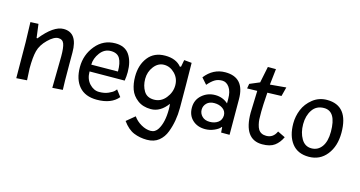

<svg xmlns="http://www.w3.org/2000/svg" viewBox="-84 -979 2923 1560"><g transform="rotate(15 1377.0 -199.0)"><path d="M138 -352Q241 -481 325 -481Q443 -481 443 -315V-217Q443 -52 446 -1L359 5Q363 -187 363 -260.5Q363 -334 351 -366Q339 -398 302.5 -398Q266 -398 217 -350Q168 -302 154 -248Q140 -194 140 -100L145 -1L56 5Q54 -240 54 -297L49 -465L116 -468L131 -353Z M912 -204 617 -202Q617 -138 653 -99.5Q689 -61 734 -61Q779 -61 811.5 -75.5Q844 -90 858 -104L871 -119L912 -65Q854 5 732 5Q634 5 583 -54Q532 -113 532 -216.5Q532 -320 596.5 -398.5Q661 -477 762 -477Q843 -477 880.5 -421.5Q918 -366 918 -277Q918 -240 912 -204ZM616 -259 840 -261Q840 -333 818.5 -370Q797 -407 742.5 -407Q688 -407 652.5 -359.5Q617 -312 616 -259Z M1316 -429 1325 -432 1336 -490 1400 -484Q1403 -300 1403 -106Q1403 6 1367 100Q1348 151 1309 182.5Q1270 214 1210 214Q1150 214 1099 193Q1048 172 1004 111L1074 53Q1099 89 1140 112.5Q1181 136 1220 136Q1259 136 1281 100Q1319 39 1319 -71Q1319 -99 1316 -117Q1256 -35 1176 -35Q1109 -35 1064 -69Q1019 -103 1002 -151Q985 -199 985 -258Q985 -356 1035.5 -420.5Q1086 -485 1178.5 -485Q1271 -485 1316 -429ZM1181 -116Q1240 -116 1279.5 -165Q1319 -214 1319 -272.5Q1319 -331 1279.5 -371Q1240 -411 1189.5 -411Q1139 -411 1104 -365.5Q1069 -320 1069 -261.5Q1069 -203 1095.5 -159.5Q1122 -116 1181 -116Z M1763 -240V-278Q1763 -340 1738.5 -374.5Q1714 -409 1678 -409Q1642 -409 1615.5 -392.5Q1589 -376 1560 -342L1515 -393Q1583 -481 1686 -481Q1848 -481 1848 -298Q1848 -115 1849 1H1778L1775 -43L1772 -45Q1758 -25 1720.5 -8.5Q1683 8 1644 8Q1579 8 1537.5 -30.5Q1496 -69 1496 -134Q1496 -199 1543 -240Q1590 -281 1654 -281Q1718 -281 1763 -240ZM1764 -140Q1763 -176 1734 -196Q1705 -216 1664 -216Q1623 -216 1600 -193Q1577 -170 1577 -138Q1577 -106 1600.5 -82.5Q1624 -59 1665 -59Q1706 -59 1734.5 -79.5Q1763 -100 1764 -140Z M2195 -490 2175 -413 2057 -409Q2049 -294 2049 -248Q2049 -202 2050 -183Q2051 -164 2056.5 -140.5Q2062 -117 2071 -102Q2092 -68 2138 -68Q2197 -68 2223 -127L2287 -96Q2264 -47 2227 -20Q2190 7 2124 7Q1968 7 1968 -217L1974 -402L1889 -400L1896 -440L1979 -475L2007 -612H2075L2060 -478Z M2542 -478Q2723 -478 2723 -250Q2723 -137 2666 -65Q2609 7 2515.5 7Q2422 7 2373.5 -55.5Q2325 -118 2325 -223Q2325 -283 2348 -339.5Q2371 -396 2422.5 -437Q2474 -478 2542 -478ZM2638 -236Q2638 -408 2535 -408Q2471 -408 2437.5 -358.5Q2404 -309 2404 -238Q2404 -167 2434 -116Q2464 -65 2518.5 -65Q2573 -65 2605.5 -109.5Q2638 -154 2638 -236Z"/></g></svg>

Font: Fresca
Style: Regular
Weight: 400
Designer: Iván Moreno
Foundry: Fontstage
Version: Version 1.001